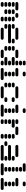

<svg xmlns="http://www.w3.org/2000/svg" viewBox="2240 -2970 720 5240"><g transform="rotate(90 2600.0 -350.0)"><path d="M435 -50Q435 -34 447 -22Q459 -10 475 -10H525Q542 -10 553.5 -22Q565 -34 565 -50Q565 -67 553.5 -78.5Q542 -90 525 -90H475Q459 -90 447 -78.5Q435 -67 435 -50ZM35 -50Q35 -34 47 -22Q59 -10 75 -10H125Q142 -10 153.5 -22Q165 -34 165 -50Q165 -67 153.5 -78.5Q142 -90 125 -90H75Q59 -90 47 -78.5Q35 -67 35 -50ZM435 -150Q435 -134 447 -122Q459 -110 475 -110H525Q542 -110 553.5 -122Q565 -134 565 -150Q565 -167 553.5 -178.5Q542 -190 525 -190H475Q459 -190 447 -178.5Q435 -167 435 -150ZM235 -150Q235 -134 247 -122Q259 -110 275 -110H325Q342 -110 353.5 -122Q365 -134 365 -150Q365 -167 353.5 -178.5Q342 -190 325 -190H275Q259 -190 247 -178.5Q235 -167 235 -150ZM35 -150Q35 -134 47 -122Q59 -110 75 -110H125Q142 -110 153.5 -122Q165 -134 165 -150Q165 -167 153.5 -178.5Q142 -190 125 -190H75Q59 -190 47 -178.5Q35 -167 35 -150ZM435 -250Q435 -234 447 -222Q459 -210 475 -210H525Q542 -210 553.5 -222Q565 -234 565 -250Q565 -267 553.5 -278.5Q542 -290 525 -290H475Q459 -290 447 -278.5Q435 -267 435 -250ZM235 -250Q235 -234 247 -222Q259 -210 275 -210H325Q342 -210 353.5 -222Q365 -234 365 -250Q365 -267 353.5 -278.5Q342 -290 325 -290H275Q259 -290 247 -278.5Q235 -267 235 -250ZM35 -250Q35 -234 47 -222Q59 -210 75 -210H125Q142 -210 153.5 -222Q165 -234 165 -250Q165 -267 153.5 -278.5Q142 -290 125 -290H75Q59 -290 47 -278.5Q35 -267 35 -250ZM435 -350Q435 -334 447 -322Q459 -310 475 -310H525Q542 -310 553.5 -322Q565 -334 565 -350Q565 -367 553.5 -378.5Q542 -390 525 -390H475Q459 -390 447 -378.5Q435 -367 435 -350ZM235 -350Q235 -334 247 -322Q259 -310 275 -310H325Q342 -310 353.5 -322Q365 -334 365 -350Q365 -367 353.5 -378.5Q342 -390 325 -390H275Q259 -390 247 -378.5Q235 -367 235 -350ZM35 -350Q35 -334 47 -322Q59 -310 75 -310H125Q142 -310 153.5 -322Q165 -334 165 -350Q165 -367 153.5 -378.5Q142 -390 125 -390H75Q59 -390 47 -378.5Q35 -367 35 -350ZM335 -450Q335 -434 347 -422Q359 -410 375 -410H425Q442 -410 453.5 -422Q465 -434 465 -450Q465 -467 453.5 -478.5Q442 -490 425 -490H375Q359 -490 347 -478.5Q335 -467 335 -450ZM35 -450Q35 -434 47 -422Q59 -410 75 -410H225Q242 -410 253.5 -422Q265 -434 265 -450Q265 -467 253.5 -478.5Q242 -490 225 -490H75Q59 -490 47 -478.5Q35 -467 35 -450Z M735 -50Q735 -34 747 -22Q759 -10 775 -10H1025Q1042 -10 1053.5 -22Q1065 -34 1065 -50Q1065 -67 1053.5 -78.5Q1042 -90 1025 -90H775Q759 -90 747 -78.5Q735 -67 735 -50ZM635 -150Q635 -134 647 -122Q659 -110 675 -110H725Q742 -110 753.5 -122Q765 -134 765 -150Q765 -167 753.5 -178.5Q742 -190 725 -190H675Q659 -190 647 -178.5Q635 -167 635 -150ZM635 -250Q635 -234 647 -222Q659 -210 675 -210H1125Q1142 -210 1153.5 -222Q1165 -234 1165 -250Q1165 -267 1153.5 -278.5Q1142 -290 1125 -290H675Q659 -290 647 -278.5Q635 -267 635 -250ZM1035 -350Q1035 -334 1047 -322Q1059 -310 1075 -310H1125Q1142 -310 1153.5 -322Q1165 -334 1165 -350Q1165 -367 1153.5 -378.5Q1142 -390 1125 -390H1075Q1059 -390 1047 -378.5Q1035 -367 1035 -350ZM635 -350Q635 -334 647 -322Q659 -310 675 -310H725Q742 -310 753.5 -322Q765 -334 765 -350Q765 -367 753.5 -378.5Q742 -390 725 -390H675Q659 -390 647 -378.5Q635 -367 635 -350ZM735 -450Q735 -434 747 -422Q759 -410 775 -410H1025Q1042 -410 1053.5 -422Q1065 -434 1065 -450Q1065 -467 1053.5 -478.5Q1042 -490 1025 -490H775Q759 -490 747 -478.5Q735 -467 735 -450Z M1635 -50Q1635 -34 1647 -22Q1659 -10 1675 -10H1725Q1742 -10 1753.5 -22Q1765 -34 1765 -50Q1765 -67 1753.5 -78.5Q1742 -90 1725 -90H1675Q1659 -90 1647 -78.5Q1635 -67 1635 -50ZM1335 -50Q1335 -34 1347 -22Q1359 -10 1375 -10H1525Q1542 -10 1553.5 -22Q1565 -34 1565 -50Q1565 -67 1553.5 -78.5Q1542 -90 1525 -90H1375Q1359 -90 1347 -78.5Q1335 -67 1335 -50ZM1535 -150Q1535 -134 1547 -122Q1559 -110 1575 -110H1725Q1742 -110 1753.5 -122Q1765 -134 1765 -150Q1765 -167 1753.5 -178.5Q1742 -190 1725 -190H1575Q1559 -190 1547 -178.5Q1535 -167 1535 -150ZM1235 -150Q1235 -134 1247 -122Q1259 -110 1275 -110H1325Q1342 -110 1353.5 -122Q1365 -134 1365 -150Q1365 -167 1353.5 -178.5Q1342 -190 1325 -190H1275Q1259 -190 1247 -178.5Q1235 -167 1235 -150ZM1635 -250Q1635 -234 1647 -222Q1659 -210 1675 -210H1725Q1742 -210 1753.5 -222Q1765 -234 1765 -250Q1765 -267 1753.5 -278.5Q1742 -290 1725 -290H1675Q1659 -290 1647 -278.5Q1635 -267 1635 -250ZM1235 -250Q1235 -234 1247 -222Q1259 -210 1275 -210H1325Q1342 -210 1353.5 -222Q1365 -234 1365 -250Q1365 -267 1353.5 -278.5Q1342 -290 1325 -290H1275Q1259 -290 1247 -278.5Q1235 -267 1235 -250ZM1535 -350Q1535 -334 1547 -322Q1559 -310 1575 -310H1725Q1742 -310 1753.5 -322Q1765 -334 1765 -350Q1765 -367 1753.5 -378.5Q1742 -390 1725 -390H1575Q1559 -390 1547 -378.5Q1535 -367 1535 -350ZM1235 -350Q1235 -334 1247 -322Q1259 -310 1275 -310H1325Q1342 -310 1353.5 -322Q1365 -334 1365 -350Q1365 -367 1353.5 -378.5Q1342 -390 1325 -390H1275Q1259 -390 1247 -378.5Q1235 -367 1235 -350ZM1635 -450Q1635 -434 1647 -422Q1659 -410 1675 -410H1725Q1742 -410 1753.5 -422Q1765 -434 1765 -450Q1765 -467 1753.5 -478.5Q1742 -490 1725 -490H1675Q1659 -490 1647 -478.5Q1635 -467 1635 -450ZM1335 -450Q1335 -434 1347 -422Q1359 -410 1375 -410H1525Q1542 -410 1553.5 -422Q1565 -434 1565 -450Q1565 -467 1553.5 -478.5Q1542 -490 1525 -490H1375Q1359 -490 1347 -478.5Q1335 -467 1335 -450ZM1635 -550Q1635 -534 1647 -522Q1659 -510 1675 -510H1725Q1742 -510 1753.5 -522Q1765 -534 1765 -550Q1765 -567 1753.5 -578.5Q1742 -590 1725 -590H1675Q1659 -590 1647 -578.5Q1635 -567 1635 -550ZM1635 -650Q1635 -634 1647 -622Q1659 -610 1675 -610H1725Q1742 -610 1753.5 -622Q1765 -634 1765 -650Q1765 -667 1753.5 -678.5Q1742 -690 1725 -690H1675Q1659 -690 1647 -678.5Q1635 -667 1635 -650Z M1835 -50Q1835 -34 1847 -22Q1859 -10 1875 -10H2125Q2142 -10 2153.5 -22Q2165 -34 2165 -50Q2165 -67 2153.5 -78.5Q2142 -90 2125 -90H1875Q1859 -90 1847 -78.5Q1835 -67 1835 -50ZM1935 -150Q1935 -134 1947 -122Q1959 -110 1975 -110H2025Q2042 -110 2053.5 -122Q2065 -134 2065 -150Q2065 -167 2053.5 -178.5Q2042 -190 2025 -190H1975Q1959 -190 1947 -178.5Q1935 -167 1935 -150ZM1935 -250Q1935 -234 1947 -222Q1959 -210 1975 -210H2025Q2042 -210 2053.5 -222Q2065 -234 2065 -250Q2065 -267 2053.5 -278.5Q2042 -290 2025 -290H1975Q1959 -290 1947 -278.5Q1935 -267 1935 -250ZM1935 -350Q1935 -334 1947 -322Q1959 -310 1975 -310H2025Q2042 -310 2053.5 -322Q2065 -334 2065 -350Q2065 -367 2053.5 -378.5Q2042 -390 2025 -390H1975Q1959 -390 1947 -378.5Q1935 -367 1935 -350ZM1835 -450Q1835 -434 1847 -422Q1859 -410 1875 -410H2025Q2042 -410 2053.5 -422Q2065 -434 2065 -450Q2065 -467 2053.5 -478.5Q2042 -490 2025 -490H1875Q1859 -490 1847 -478.5Q1835 -467 1835 -450ZM1935 -650Q1935 -634 1947 -622Q1959 -610 1975 -610H2025Q2042 -610 2053.5 -622Q2065 -634 2065 -650Q2065 -667 2053.5 -678.5Q2042 -690 2025 -690H1975Q1959 -690 1947 -678.5Q1935 -667 1935 -650Z M2335 -50Q2335 -34 2347 -22Q2359 -10 2375 -10H2625Q2642 -10 2653.5 -22Q2665 -34 2665 -50Q2665 -67 2653.5 -78.5Q2642 -90 2625 -90H2375Q2359 -90 2347 -78.5Q2335 -67 2335 -50ZM2635 -150Q2635 -134 2647 -122Q2659 -110 2675 -110H2725Q2742 -110 2753.5 -122Q2765 -134 2765 -150Q2765 -167 2753.5 -178.5Q2742 -190 2725 -190H2675Q2659 -190 2647 -178.5Q2635 -167 2635 -150ZM2235 -150Q2235 -134 2247 -122Q2259 -110 2275 -110H2325Q2342 -110 2353.5 -122Q2365 -134 2365 -150Q2365 -167 2353.5 -178.5Q2342 -190 2325 -190H2275Q2259 -190 2247 -178.5Q2235 -167 2235 -150ZM2235 -250Q2235 -234 2247 -222Q2259 -210 2275 -210H2325Q2342 -210 2353.5 -222Q2365 -234 2365 -250Q2365 -267 2353.5 -278.5Q2342 -290 2325 -290H2275Q2259 -290 2247 -278.5Q2235 -267 2235 -250ZM2635 -350Q2635 -334 2647 -322Q2659 -310 2675 -310H2725Q2742 -310 2753.5 -322Q2765 -334 2765 -350Q2765 -367 2753.5 -378.5Q2742 -390 2725 -390H2675Q2659 -390 2647 -378.5Q2635 -367 2635 -350ZM2235 -350Q2235 -334 2247 -322Q2259 -310 2275 -310H2325Q2342 -310 2353.5 -322Q2365 -334 2365 -350Q2365 -367 2353.5 -378.5Q2342 -390 2325 -390H2275Q2259 -390 2247 -378.5Q2235 -367 2235 -350ZM2335 -450Q2335 -434 2347 -422Q2359 -410 2375 -410H2625Q2642 -410 2653.5 -422Q2665 -434 2665 -450Q2665 -467 2653.5 -478.5Q2642 -490 2625 -490H2375Q2359 -490 2347 -478.5Q2335 -467 2335 -450Z M2835 -50Q2835 -34 2847 -22Q2859 -10 2875 -10H3125Q3142 -10 3153.5 -22Q3165 -34 3165 -50Q3165 -67 3153.5 -78.5Q3142 -90 3125 -90H2875Q2859 -90 2847 -78.5Q2835 -67 2835 -50ZM2935 -150Q2935 -134 2947 -122Q2959 -110 2975 -110H3025Q3042 -110 3053.5 -122Q3065 -134 3065 -150Q3065 -167 3053.5 -178.5Q3042 -190 3025 -190H2975Q2959 -190 2947 -178.5Q2935 -167 2935 -150ZM2935 -250Q2935 -234 2947 -222Q2959 -210 2975 -210H3025Q3042 -210 3053.5 -222Q3065 -234 3065 -250Q3065 -267 3053.5 -278.5Q3042 -290 3025 -290H2975Q2959 -290 2947 -278.5Q2935 -267 2935 -250ZM2935 -350Q2935 -334 2947 -322Q2959 -310 2975 -310H3025Q3042 -310 3053.5 -322Q3065 -334 3065 -350Q3065 -367 3053.5 -378.5Q3042 -390 3025 -390H2975Q2959 -390 2947 -378.5Q2935 -367 2935 -350ZM2835 -450Q2835 -434 2847 -422Q2859 -410 2875 -410H3025Q3042 -410 3053.5 -422Q3065 -434 3065 -450Q3065 -467 3053.5 -478.5Q3042 -490 3025 -490H2875Q2859 -490 2847 -478.5Q2835 -467 2835 -450ZM2935 -650Q2935 -634 2947 -622Q2959 -610 2975 -610H3025Q3042 -610 3053.5 -622Q3065 -634 3065 -650Q3065 -667 3053.5 -678.5Q3042 -690 3025 -690H2975Q2959 -690 2947 -678.5Q2935 -667 2935 -650Z M3635 -50Q3635 -34 3647 -22Q3659 -10 3675 -10H3725Q3742 -10 3753.5 -22Q3765 -34 3765 -50Q3765 -67 3753.5 -78.5Q3742 -90 3725 -90H3675Q3659 -90 3647 -78.5Q3635 -67 3635 -50ZM3235 -50Q3235 -34 3247 -22Q3259 -10 3275 -10H3325Q3342 -10 3353.5 -22Q3365 -34 3365 -50Q3365 -67 3353.5 -78.5Q3342 -90 3325 -90H3275Q3259 -90 3247 -78.5Q3235 -67 3235 -50ZM3635 -150Q3635 -134 3647 -122Q3659 -110 3675 -110H3725Q3742 -110 3753.5 -122Q3765 -134 3765 -150Q3765 -167 3753.5 -178.5Q3742 -190 3725 -190H3675Q3659 -190 3647 -178.5Q3635 -167 3635 -150ZM3235 -150Q3235 -134 3247 -122Q3259 -110 3275 -110H3325Q3342 -110 3353.5 -122Q3365 -134 3365 -150Q3365 -167 3353.5 -178.5Q3342 -190 3325 -190H3275Q3259 -190 3247 -178.5Q3235 -167 3235 -150ZM3635 -250Q3635 -234 3647 -222Q3659 -210 3675 -210H3725Q3742 -210 3753.5 -222Q3765 -234 3765 -250Q3765 -267 3753.5 -278.5Q3742 -290 3725 -290H3675Q3659 -290 3647 -278.5Q3635 -267 3635 -250ZM3235 -250Q3235 -234 3247 -222Q3259 -210 3275 -210H3325Q3342 -210 3353.5 -222Q3365 -234 3365 -250Q3365 -267 3353.5 -278.5Q3342 -290 3325 -290H3275Q3259 -290 3247 -278.5Q3235 -267 3235 -250ZM3635 -350Q3635 -334 3647 -322Q3659 -310 3675 -310H3725Q3742 -310 3753.5 -322Q3765 -334 3765 -350Q3765 -367 3753.5 -378.5Q3742 -390 3725 -390H3675Q3659 -390 3647 -378.5Q3635 -367 3635 -350ZM3235 -350Q3235 -334 3247 -322Q3259 -310 3275 -310H3425Q3442 -310 3453.5 -322Q3465 -334 3465 -350Q3465 -367 3453.5 -378.5Q3442 -390 3425 -390H3275Q3259 -390 3247 -378.5Q3235 -367 3235 -350ZM3435 -450Q3435 -434 3447 -422Q3459 -410 3475 -410H3625Q3642 -410 3653.5 -422Q3665 -434 3665 -450Q3665 -467 3653.5 -478.5Q3642 -490 3625 -490H3475Q3459 -490 3447 -478.5Q3435 -467 3435 -450ZM3235 -450Q3235 -434 3247 -422Q3259 -410 3275 -410H3325Q3342 -410 3353.5 -422Q3365 -434 3365 -450Q3365 -467 3353.5 -478.5Q3342 -490 3325 -490H3275Q3259 -490 3247 -478.5Q3235 -467 3235 -450Z M3935 -50Q3935 -34 3947 -22Q3959 -10 3975 -10H4325Q4342 -10 4353.5 -22Q4365 -34 4365 -50Q4365 -67 4353.5 -78.5Q4342 -90 4325 -90H3975Q3959 -90 3947 -78.5Q3935 -67 3935 -50ZM4235 -150Q4235 -134 4247 -122Q4259 -110 4275 -110H4325Q4342 -110 4353.5 -122Q4365 -134 4365 -150Q4365 -167 4353.5 -178.5Q4342 -190 4325 -190H4275Q4259 -190 4247 -178.5Q4235 -167 4235 -150ZM3835 -150Q3835 -134 3847 -122Q3859 -110 3875 -110H3925Q3942 -110 3953.5 -122Q3965 -134 3965 -150Q3965 -167 3953.5 -178.5Q3942 -190 3925 -190H3875Q3859 -190 3847 -178.5Q3835 -167 3835 -150ZM3935 -250Q3935 -234 3947 -222Q3959 -210 3975 -210H4325Q4342 -210 4353.5 -222Q4365 -234 4365 -250Q4365 -267 4353.5 -278.5Q4342 -290 4325 -290H3975Q3959 -290 3947 -278.5Q3935 -267 3935 -250ZM4235 -350Q4235 -334 4247 -322Q4259 -310 4275 -310H4325Q4342 -310 4353.5 -322Q4365 -334 4365 -350Q4365 -367 4353.5 -378.5Q4342 -390 4325 -390H4275Q4259 -390 4247 -378.5Q4235 -367 4235 -350ZM3935 -450Q3935 -434 3947 -422Q3959 -410 3975 -410H4225Q4242 -410 4253.5 -422Q4265 -434 4265 -450Q4265 -467 4253.5 -478.5Q4242 -490 4225 -490H3975Q3959 -490 3947 -478.5Q3935 -467 3935 -450Z M4435 -50Q4435 -34 4447 -22Q4459 -10 4475 -10H4725Q4742 -10 4753.5 -22Q4765 -34 4765 -50Q4765 -67 4753.5 -78.5Q4742 -90 4725 -90H4475Q4459 -90 4447 -78.5Q4435 -67 4435 -50ZM4535 -150Q4535 -134 4547 -122Q4559 -110 4575 -110H4625Q4642 -110 4653.5 -122Q4665 -134 4665 -150Q4665 -167 4653.5 -178.5Q4642 -190 4625 -190H4575Q4559 -190 4547 -178.5Q4535 -167 4535 -150ZM4535 -250Q4535 -234 4547 -222Q4559 -210 4575 -210H4625Q4642 -210 4653.5 -222Q4665 -234 4665 -250Q4665 -267 4653.5 -278.5Q4642 -290 4625 -290H4575Q4559 -290 4547 -278.5Q4535 -267 4535 -250ZM4535 -350Q4535 -334 4547 -322Q4559 -310 4575 -310H4625Q4642 -310 4653.5 -322Q4665 -334 4665 -350Q4665 -367 4653.5 -378.5Q4642 -390 4625 -390H4575Q4559 -390 4547 -378.5Q4535 -367 4535 -350ZM4535 -450Q4535 -434 4547 -422Q4559 -410 4575 -410H4625Q4642 -410 4653.5 -422Q4665 -434 4665 -450Q4665 -467 4653.5 -478.5Q4642 -490 4625 -490H4575Q4559 -490 4547 -478.5Q4535 -467 4535 -450ZM4535 -550Q4535 -534 4547 -522Q4559 -510 4575 -510H4625Q4642 -510 4653.5 -522Q4665 -534 4665 -550Q4665 -567 4653.5 -578.5Q4642 -590 4625 -590H4575Q4559 -590 4547 -578.5Q4535 -567 4535 -550ZM4435 -650Q4435 -634 4447 -622Q4459 -610 4475 -610H4625Q4642 -610 4653.5 -622Q4665 -634 4665 -650Q4665 -667 4653.5 -678.5Q4642 -690 4625 -690H4475Q4459 -690 4447 -678.5Q4435 -667 4435 -650Z M4835 -50Q4835 -34 4847 -22Q4859 -10 4875 -10H5125Q5142 -10 5153.5 -22Q5165 -34 5165 -50Q5165 -67 5153.5 -78.5Q5142 -90 5125 -90H4875Q4859 -90 4847 -78.5Q4835 -67 4835 -50ZM4935 -150Q4935 -134 4947 -122Q4959 -110 4975 -110H5025Q5042 -110 5053.5 -122Q5065 -134 5065 -150Q5065 -167 5053.5 -178.5Q5042 -190 5025 -190H4975Q4959 -190 4947 -178.5Q4935 -167 4935 -150ZM4935 -250Q4935 -234 4947 -222Q4959 -210 4975 -210H5025Q5042 -210 5053.5 -222Q5065 -234 5065 -250Q5065 -267 5053.5 -278.5Q5042 -290 5025 -290H4975Q4959 -290 4947 -278.5Q4935 -267 4935 -250ZM4935 -350Q4935 -334 4947 -322Q4959 -310 4975 -310H5025Q5042 -310 5053.5 -322Q5065 -334 5065 -350Q5065 -367 5053.5 -378.5Q5042 -390 5025 -390H4975Q4959 -390 4947 -378.5Q4935 -367 4935 -350ZM4835 -450Q4835 -434 4847 -422Q4859 -410 4875 -410H5025Q5042 -410 5053.5 -422Q5065 -434 5065 -450Q5065 -467 5053.5 -478.5Q5042 -490 5025 -490H4875Q4859 -490 4847 -478.5Q4835 -467 4835 -450ZM4935 -650Q4935 -634 4947 -622Q4959 -610 4975 -610H5025Q5042 -610 5053.5 -622Q5065 -634 5065 -650Q5065 -667 5053.5 -678.5Q5042 -690 5025 -690H4975Q4959 -690 4947 -678.5Q4935 -667 4935 -650Z"/></g></svg>

Font: Matrix Sans Raster
Style: Regular
Weight: 400
Designer: Brad Neil
Version: Version 1.100